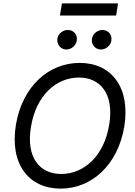

<svg xmlns="http://www.w3.org/2000/svg" viewBox="-20 -1111 803 1141"><path d="M718.4 -357.6C756.7 -591.3 642 -737.2 453.8 -737.2C268.5 -737.2 112.9 -597.3 74.6 -369.7C36.2 -136 150.9 9.9 340.6 9.9C524.1 9.9 680 -130 718.4 -357.6ZM164.1 -357.6C195 -546.5 315.7 -650.2 449.2 -650.2C576.7 -650.2 659.4 -552.6 628.9 -369.7C598 -180.8 476.9 -77.1 343.8 -77.1C216.3 -77.1 133.2 -174.4 164.1 -357.6ZM321 -881C316.1 -847.3 341.3 -816.8 373.6 -816.8C405.5 -816.8 431.5 -841.3 436.1 -869C441.8 -905.2 418.3 -932.9 382.1 -932.9C354.4 -932.9 325.3 -911.2 321 -881ZM336.3 -1018.8H670.1L681.5 -1090.9H348ZM526.6 -881C520.6 -845.9 546.9 -816.8 579.2 -816.8C611.2 -816.8 637.1 -841.3 641.7 -869C647.4 -905.2 623.9 -932.9 587.7 -932.9C560 -932.9 531.6 -911.2 526.6 -881Z"/></svg>

Font: Margiela Sans Text
Style: Italic
Weight: 400
Italic angle: -9.39999°
Designer: Stefan Endress, Andreas Faust
Version: Version 1.100;FEAKit 1.0